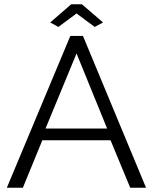

<svg xmlns="http://www.w3.org/2000/svg" viewBox="-20 -878 716 898"><path d="M12 0H87L178 -222H497L589 0H663L368 -710H309ZM193 -277 338 -628 481 -277ZM253 -752 338 -815 423 -752 462 -773 363 -858H313L215 -773Z"/></svg>

Font: Raleway Reg
Style: Regular
Weight: 400
Designer: Matt McInerney, Pablo Impallari, Rodrigo Fuenzalida
Foundry: Matt McInerney, Pablo Impallari, Rodrigo Fuenzalida
Version: Version 3.00 July 28, 2015